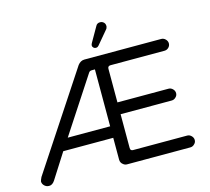

<svg xmlns="http://www.w3.org/2000/svg" viewBox="-119 -1009 1255 1149"><g transform="rotate(-15 508.0 -434.5)"><path d="M549.8 -735.4Q621.1 -819.3 621.6 -820.8Q622.1 -822.3 623 -825.2Q626 -830.1 626 -836.9Q626 -855.5 610.4 -864.3Q603.5 -868.2 594.7 -868.2Q575.2 -868.2 567.4 -851.6Q567.4 -851.6 517.6 -764.6Q510.7 -753.9 510.7 -746.1Q510.7 -738.3 517.1 -732.4Q523.4 -726.6 531.2 -726.6Q539.1 -726.6 543 -729.5Q546.9 -732.4 549.8 -735.4ZM182.6 -179.7H492.2V-43.9Q492.2 -24.4 508.8 -12.7Q518.6 -4.9 531.2 -4.9H922.9Q938.5 -4.9 949.2 -16.6Q960 -26.4 960 -41Q960 -55.7 948.7 -66.9Q937.5 -78.1 922.9 -78.1H588.9Q575.2 -78.1 572.3 -87.9Q571.3 -91.8 571.3 -95.7V-304.7H887.7Q903.3 -304.7 914.1 -316.4Q924.8 -326.2 924.8 -340.8Q924.8 -355.5 913.6 -366.7Q902.3 -377.9 887.7 -377.9H571.3V-585.9Q571.3 -594.7 575.7 -599.1Q580.1 -603.5 588.9 -603.5H922.9Q938.5 -603.5 949.2 -614.3Q960 -625 960 -639.6Q960 -654.3 948.7 -665.5Q937.5 -676.8 922.9 -676.8H446.3Q422.9 -676.8 405.3 -654.3L16.6 -64.5Q7.8 -45.9 6.8 -39.1Q6.8 -23.4 19.5 -11.7Q31.2 -1 46.9 -1Q67.4 0 83 -23.4ZM472.7 -603.5H492.2V-251H229.5L453.1 -592.8Q459 -603.5 472.7 -603.5Z"/></g></svg>

Font: FakePearl
Style: Light
Weight: 350
Version: Version 1.2